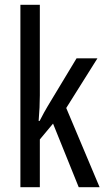

<svg xmlns="http://www.w3.org/2000/svg" viewBox="-20 -780 439 800"><path d="M146 -383Q146 -334 141 -276H145Q165 -315 179 -338L299 -537H386L256 -330L395 0H308L201 -265L146 -199V0H65V-760H146Z"/></svg>

Font: Noto Sans UI Cond
Style: Regular
Weight: 400
Width: 3
Designer: Monotype Design Team
Foundry: Monotype Imaging Inc.
Version: Version 1.001